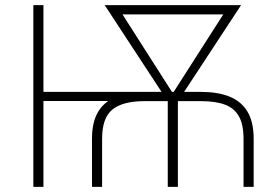

<svg xmlns="http://www.w3.org/2000/svg" viewBox="-20 -731 1093 751"><path d="M564.5 -371.6V-335.9H127.9V-371.6ZM149.9 -710.9V0H110.4V-710.9ZM379.4 0H339.8V-188Q339.8 -254.4 364.5 -294.7Q389.2 -335 435.5 -353.3Q481.9 -371.6 545.4 -371.6H766.6Q831.5 -371.6 877.4 -353.3Q923.3 -335 947.8 -294.7Q972.2 -254.4 972.2 -188V0H932.6V-188Q932.6 -243.2 914.8 -275.4Q897 -307.6 860.4 -321.5Q823.7 -335.4 766.6 -335.4H545.4Q460.9 -335.4 420.2 -303Q379.4 -270.5 379.4 -188ZM881.8 -710.9V-674.8H429.7V-710.9ZM660.6 -373.5 876.5 -710.9H922.9L674.8 -333H643.1ZM436 -710.9 651.9 -372.6 668.9 -333H637.2L389.6 -710.9ZM675.8 -359.4V0H636.2V-359.4Z"/></svg>

Font: Roboto ExtraLight
Style: Regular
Weight: 250
Designer: Christian Robertson
Foundry: Google
Version: Version 3.009; 2024